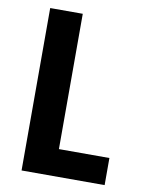

<svg xmlns="http://www.w3.org/2000/svg" viewBox="-84 -804 668 865"><g transform="rotate(10 250.0 -371.5)"><path d="M75 0H455V-124H224V-743H75Z"/></g></svg>

Font: Noto Sans Mono CJK HK
Style: Bold
Weight: 700
Designer: Ryoko NISHIZUKA 西塚涼子 (kana, bopomofo & ideographs); Paul D. Hunt (Latin, Greek & Cyrillic); Sandoll Communications 산돌커뮤니
Foundry: Adobe
Version: Version 2.004;hotconv 1.0.118;makeotfexe 2.5.65603